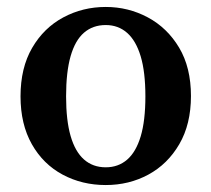

<svg xmlns="http://www.w3.org/2000/svg" viewBox="-20 -518 608 552"><path d="M284 14Q216 14 160 -16Q104 -46 71.5 -103.5Q39 -161 39 -241Q39 -323 72.5 -380.5Q106 -438 162 -468Q218 -498 284 -498Q349 -498 405 -468Q461 -438 495 -381Q529 -324 529 -242Q529 -161 495.5 -103.5Q462 -46 406.5 -16Q351 14 284 14ZM284 -37Q320 -37 345.5 -59Q371 -81 384.5 -126Q398 -171 398 -241Q398 -311 384.5 -356Q371 -401 345.5 -423.5Q320 -446 284 -446Q247 -446 221.5 -424Q196 -402 183 -356.5Q170 -311 170 -241Q170 -172 183 -127Q196 -82 221.5 -59.5Q247 -37 284 -37Z"/></svg>

Font: Source Serif 4 18pt SemiBold
Style: Regular
Weight: 600
Designer: Frank Grießhammer
Foundry: Adobe Systems Incorporated
Version: Version 4.004;hotconv 1.0.116;makeotfexe 2.5.65601